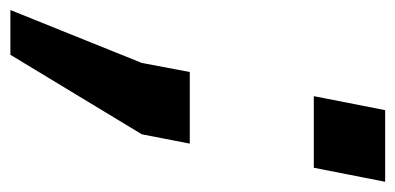

<svg xmlns="http://www.w3.org/2000/svg" viewBox="-238 -348 784 381"><g transform="rotate(90 154.5 -158.0)"><path d="M297.4 -388.2H155.3L183.1 -529.8H325.2ZM231 -46.9 73.2 213.9H-15.6L89.4 -46.9L107.4 -142.1H249.5Z"/></g></svg>

Font: Aurulent Sans
Style: BoldItalic
Weight: 700
Italic angle: -11°
Version: Version 2007.05.04